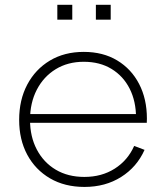

<svg xmlns="http://www.w3.org/2000/svg" viewBox="-20 -748 666 777"><path d="M322 8.5Q242 8.5 182.5 -26.2Q123 -61 90.2 -122Q57.5 -183 57.5 -263Q57.5 -343.5 90.2 -405.5Q123 -467.5 181.8 -502.8Q240.5 -538 319 -538Q397 -538 454.2 -503.5Q511.5 -469 543 -408.2Q574.5 -347.5 574.5 -268Q574.5 -262.5 574.2 -258.2Q574 -254 574 -251H530Q530.5 -255.5 530.5 -260.5Q530.5 -265.5 530.5 -271.5Q530.5 -338 504.8 -389Q479 -440 431.5 -469Q384 -498 319 -498Q254.5 -498 205.5 -468Q156.5 -438 129 -385Q101.5 -332 101.5 -263Q101.5 -195 129 -142.8Q156.5 -90.5 205.8 -61.2Q255 -32 321.5 -32Q391.5 -32 444.2 -65.5Q497 -99 523 -157.5L565 -141.5Q534 -72 470.2 -31.8Q406.5 8.5 322 8.5ZM85 -251V-286.5H560L572.5 -251ZM212 -728.5H272.5V-668.5H212ZM368 -728.5H428V-668.5H368Z"/></svg>

Font: Hepta Slab Light
Style: Regular
Weight: 300
Designer: Michael LaGattuta
Foundry: Michael LaGattuta
Version: Version 1.102